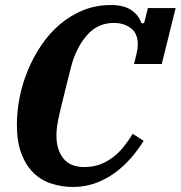

<svg xmlns="http://www.w3.org/2000/svg" viewBox="-20 -730 717 762"><path d="M271 12Q226 12 185 -1Q144 -14 113.5 -43.5Q83 -73 65 -120Q47 -167 47 -235Q47 -288 58 -343.5Q69 -399 91 -452Q113 -505 145 -552Q177 -599 218.5 -634Q260 -669 310.5 -689.5Q361 -710 420 -710Q473 -710 502.5 -689Q532 -668 541 -638H552L567 -698H677L622 -476H512L522 -517Q527 -537 527 -553Q527 -597 499.5 -618Q472 -639 432 -639Q367 -639 324 -589Q281 -539 261 -461Q244 -392 233 -348.5Q222 -305 215.5 -276Q209 -247 206.5 -228.5Q204 -210 204 -191Q204 -137 231 -102Q258 -67 315 -67Q348 -67 375.5 -77Q403 -87 426.5 -104.5Q450 -122 469.5 -146Q489 -170 507 -199L550 -171Q528 -135 499 -102Q470 -69 435 -43.5Q400 -18 358.5 -3Q317 12 271 12Z"/></svg>

Font: IBM Plex Serif
Style: Bold Italic
Weight: 700
Italic angle: -14°
Designer: Mike Abbink, Paul van der Laan, Pieter van Rosmalen
Foundry: Bold Monday
Version: Version 3.001